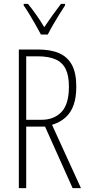

<svg xmlns="http://www.w3.org/2000/svg" viewBox="-20 -969 456 989"><path d="M175 -714Q240 -714 283.5 -695.5Q327 -677 350 -635.5Q373 -594 373 -523Q373 -468 359.5 -429Q346 -390 318 -364.5Q290 -339 248 -326L397 0H354L212 -317H115V0H77V-714ZM173 -679H115V-352H194Q258 -352 296.5 -392Q335 -432 335 -523Q335 -579 318.5 -613Q302 -647 266.5 -663Q231 -679 173 -679ZM191 -791Q178 -815 162 -843.5Q146 -872 130 -898Q114 -924 102 -941V-949H124Q144 -925 166.5 -893Q189 -861 208 -829Q230 -862 249.5 -889Q269 -916 294 -949H315V-941Q301 -920 285 -894Q269 -868 253.5 -841.5Q238 -815 226 -791Z"/></svg>

Font: Noto Sans Khmer ExtraCondensed ExtraLight
Style: Regular
Weight: 250
Width: 2
Designer: Danh Hong and the Monotype Design Team
Foundry: Monotype Imaging Inc.
Version: Version 2.004